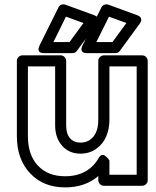

<svg xmlns="http://www.w3.org/2000/svg" viewBox="-20 -814 703 867"><path d="M56.2 -199.2V-539.1Q56.2 -549.8 64 -556.9Q71.8 -564 81.1 -564H253.9Q264.6 -564 271.7 -556.2Q278.8 -548.3 278.8 -539.1V-248Q278.8 -209 296.4 -189.5Q314 -169.9 344.2 -169.9Q381.3 -170.9 402.6 -198Q423.8 -225.1 423.8 -272.9V-539.1Q423.8 -549.8 431.9 -556.9Q439.9 -564 449.2 -564H622.1Q632.8 -564 639.9 -556.2Q647 -548.3 647 -539.1V0Q647 10.7 639.2 17.8Q631.3 24.9 622.1 24.9H449.2Q438.5 24.9 431.2 17.1Q423.8 9.3 423.8 0V-19Q364.3 32.2 273.9 32.2Q175.8 32.2 116 -31.5Q56.2 -95.2 56.2 -199.2ZM106 -199.2Q106 -114.3 151.1 -66.2Q196.3 -18.1 273.9 -18.1Q378.4 -18.1 426.8 -102.1Q432.1 -111.8 439.2 -113.8Q446.3 -115.7 452.1 -112.1Q458 -108.4 463.1 -103.3Q468.3 -98.1 471.2 -93.8L474.1 -88.9V-24.9H597.2V-514.2H474.1V-272.9Q474.1 -231.4 459.5 -197.5Q444.8 -163.6 414.8 -142.1Q384.8 -120.6 344.2 -120.1Q292 -120.1 260.5 -155.8Q229 -191.4 229 -248V-514.2H106ZM159.2 -609.9 244.1 -780.8Q248.5 -789.6 257.3 -792.7Q266.1 -795.9 274.9 -793L405.8 -745.1L407.2 -744.6Q408.2 -744.1 409.7 -743.4Q411.1 -742.7 412.8 -741.7Q414.6 -740.7 416.3 -739.5Q418 -738.3 419.7 -736.3Q421.4 -734.4 422.4 -732.2Q423.3 -730 423.8 -727.3Q424.3 -724.6 423.8 -721.7Q423.3 -718.8 421.6 -714.8Q419.9 -710.9 417 -707L327.1 -584Q320.3 -574.2 307.1 -574.2H181.2Q180.2 -574.2 178.7 -574.2Q177.2 -574.2 173.3 -574.5Q169.4 -574.7 166 -575.7Q162.6 -576.7 159.4 -579.1Q156.2 -581.5 154.8 -585.2Q153.3 -588.9 154.3 -595.2Q155.3 -601.6 159.2 -609.9ZM221.2 -624H293.9L356.9 -710L277.8 -738.8ZM353 -609.9 438 -780.8Q442.4 -789.6 451.4 -792.7Q460.4 -795.9 469.2 -793L600.1 -745.1L601.6 -744.6Q602.5 -744.1 603.8 -743.4Q605 -742.7 606.9 -741.7Q608.9 -740.7 610.6 -739.5Q612.3 -738.3 613.8 -736.3Q615.2 -734.4 616.2 -732.2Q617.2 -730 617.7 -727.3Q618.2 -724.6 617.7 -721.7Q617.2 -718.8 615.5 -714.8Q613.8 -710.9 610.8 -707L521 -584Q514.2 -574.2 501 -574.2H375Q374 -574.2 372.6 -574.2Q371.1 -574.2 367.2 -574.5Q363.3 -574.7 359.9 -575.7Q356.4 -576.7 353.3 -579.1Q350.1 -581.5 348.6 -585.2Q347.2 -588.9 348.1 -595.2Q349.1 -601.6 353 -609.9ZM415 -624H487.8L550.8 -710L472.2 -738.8Z"/></svg>

Font: Trueno Bold Outline
Style: Regular
Weight: 700
Width: 6
Designer: Julieta Ulanovsky
Foundry: Julieta Ulanovsky
Version: Version 3.001b | FøM Fix